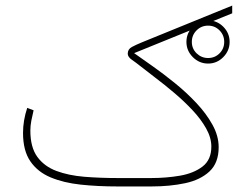

<svg xmlns="http://www.w3.org/2000/svg" viewBox="-20 -672 896 692"><path d="M651.9 -521Q651.9 -552.7 675 -575.7Q698.2 -598.6 730 -598.6Q761.7 -598.6 784.7 -575.7Q807.6 -552.7 807.6 -521Q807.6 -489.3 784.7 -466.1Q761.7 -442.9 730 -442.9Q698.2 -442.9 675 -466.1Q651.9 -489.3 651.9 -521ZM671.4 -521Q671.4 -496.6 688.7 -479.7Q706.1 -462.9 730 -462.9Q754.4 -462.9 771.2 -479.7Q788.1 -496.6 788.1 -521Q788.1 -545.4 771.2 -562.5Q754.4 -579.6 730 -579.6Q705.6 -579.6 688.5 -562.5Q671.4 -545.4 671.4 -521ZM526.4 0H402.8Q332 0 270.5 -6.6Q209 -13.2 162.4 -32.7Q115.7 -52.2 89.4 -90.6Q63 -128.9 63 -192.9Q63 -237.8 78.1 -283.2L101.1 -274.4Q96.7 -256.3 93 -237.5Q89.4 -218.8 89.4 -201.2Q89.4 -141.1 114.5 -106.7Q139.6 -72.3 183.3 -55.9Q227.1 -39.6 283.7 -34.9Q340.3 -30.3 402.8 -30.3H525.9Q579.1 -30.3 628.7 -38.8Q678.2 -47.4 710 -71.8Q741.7 -96.2 741.7 -143.6Q741.7 -175.8 722.9 -209.2Q704.1 -242.7 673.8 -274.9Q643.6 -307.1 608.4 -336.9Q573.2 -366.7 540 -391.8Q506.8 -417 482.9 -436Q470.7 -445.8 455.6 -456.3Q440.4 -466.8 440.4 -478.5Q440.4 -494.6 455.3 -502.7Q470.2 -510.7 491.7 -519.5L816.9 -651.9V-624L463.4 -480.5Q491.2 -460.9 530.3 -433.3Q569.3 -405.8 610.6 -372.3Q651.9 -338.9 687.7 -300.8Q723.6 -262.7 745.8 -222.4Q768.1 -182.1 768.1 -141.6Q768.1 -85 735.1 -54.2Q702.1 -23.4 647.2 -11.7Q592.3 0 526.4 0Z"/></svg>

Font: Vazirmatn UI Thin
Style: Regular
Weight: 100
Designer: Saber Rastikerdar
Foundry: Saber Rastikerdar
Version: Version 33.003